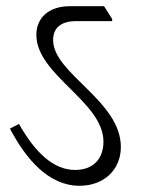

<svg xmlns="http://www.w3.org/2000/svg" viewBox="-20 -643 455 618"><path d="M236 -45C315 -45 369 -97 369 -170C369 -319 151 -406 151 -514C151 -553 176 -575 225 -575H341V-582L315 -623H205C135 -623 97 -584 97 -531C97 -401 313 -316 313 -187C313 -131 279 -96 222 -96C151 -96 93 -153 41 -244L12 -229C63 -132 136 -45 236 -45Z"/></svg>

Font: Noto Serif Devanagari SemiCondensed Light
Style: Regular
Weight: 300
Width: 4
Designer: Universal Thirst, Indian Type Foundry and the Monotype Design Team
Foundry: Monotype Imaging Inc.
Version: Version 2.004